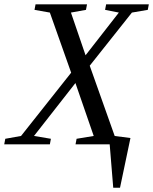

<svg xmlns="http://www.w3.org/2000/svg" viewBox="-53 -675 716 898"><path d="M366.7 -367.7 483.4 -39.1 557.1 -29.3 508.3 203.1H476.6L460 0H300.3L305.2 -25.9L385.3 -39.1L299.8 -286.6L106 -39.1L185.1 -25.9L180.2 0H-33.2L-28.3 -25.9L45.4 -39.1L279.8 -335L180.2 -616.2L108.4 -628.9L113.3 -654.8H354L349.1 -628.9L278.8 -616.2L347.2 -416.5L502.9 -616.2L438.5 -628.9L443.4 -654.8H643.1L638.2 -628.9L564 -616.2Z"/></svg>

Font: Tinos
Style: Italic
Weight: 400
Italic angle: -16.333°
Designer: Steve Matteson
Foundry: Monotype Imaging Inc.
Version: Version 1.32